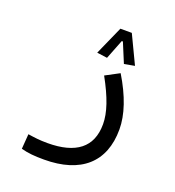

<svg xmlns="http://www.w3.org/2000/svg" viewBox="-132 -603 850 933"><g transform="rotate(20 293.0 -136.5)"><path d="M199.7 226.1C389.6 226.1 494.6 133.8 494.6 -36.6C494.6 -112.3 465.3 -199.2 406.7 -295.9L335 -257.8C387.2 -163.1 411.1 -92.8 411.1 -33.2C411.1 86.4 334.5 145 188.5 145C147.5 145 123.5 141.6 86.9 136.2L81.1 213.4C116.7 223.1 150.4 226.1 199.7 226.1ZM390.6 -498.5H331.5L265.6 -350.6L318.8 -343.3L358.4 -444.3H364.3L406.2 -343.3L460 -353Z"/></g></svg>

Font: Cascadia Code SemiLight
Style: Regular
Weight: 350
Monospace: yes
Designer: Aaron Bell
Foundry: Saja Typeworks
Version: Version 2404.023